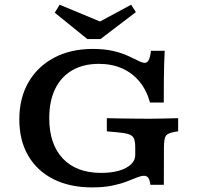

<svg xmlns="http://www.w3.org/2000/svg" viewBox="-20 -792 854 823"><path d="M374.9 11.3Q278.8 11.3 208.7 -24.2Q138.6 -59.7 100.7 -125.1Q62.8 -190.4 62.8 -280Q62.8 -371.1 101.8 -439Q140.9 -506.9 211.9 -544.6Q283 -582.3 377.9 -582.3Q428.2 -582.3 465.5 -573.4Q502.8 -564.5 529.1 -552.4Q555.5 -540.3 572.9 -531.5Q590.3 -522.6 600.4 -522.6Q611.4 -522.6 617.6 -534.9Q623.9 -547.1 627.1 -574.2H686Q684.4 -544.9 683.6 -516.2Q682.8 -487.5 682.4 -449.5Q682 -411.5 682 -352.6H623.1Q608.2 -405.9 577.6 -442.7Q547 -479.6 503 -499Q459.1 -518.3 403.8 -518.3Q337.4 -518.3 289.5 -490.6Q241.7 -462.9 216.4 -410.8Q191.1 -358.8 191.1 -285.5Q191.1 -174 249.3 -112.5Q307.6 -50.9 413.4 -50.9Q458.7 -50.9 491.2 -60.7Q523.7 -70.5 541.7 -87.7Q559.7 -104.8 559.7 -127V-159.7Q559.7 -184.4 554.5 -197.3Q549.3 -210.2 533.5 -216Q517.7 -221.8 486.4 -224.6L437.9 -229V-285.5Q460.4 -284.7 492.3 -284.3Q524.2 -283.9 556.5 -283.5Q588.8 -283.1 612.5 -283.1H621.8H624Q646.5 -283.1 681.4 -283.9Q716.2 -284.7 743.6 -285.5V-229L730.2 -227Q699.5 -222.1 691.1 -209.9Q682.7 -197.6 682.7 -159.7L682.3 0H624.6Q622.2 -20.5 615.7 -29.5Q609.1 -38.5 597.7 -38.5Q585.4 -38.5 566.9 -31.2Q548.4 -23.8 522.1 -13.6Q495.7 -3.4 459.6 3.9Q423.4 11.3 374.9 11.3ZM542 -771.7 562.5 -740.1 410.8 -624.6H354.3L214.7 -737.6L235.7 -771.7L450.4 -682.5L371.3 -679.7Z"/></svg>

Font: Playfair 5pt SemiExpanded Light
Style: Regular
Weight: 300
Width: 6
Designer: Claus Eggers Sørensen
Foundry: Claus Eggers Sørensen
Version: Version 2.203